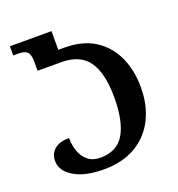

<svg xmlns="http://www.w3.org/2000/svg" viewBox="-132 -824 877 945"><g transform="rotate(-20 307.0 -351.0)"><path d="M251 13Q156 13 98 -21Q40 -55 40 -108Q40 -146 66.5 -168.5Q93 -191 143 -191Q143 -153 155 -120Q167 -87 192 -67Q217 -47 256 -47Q344 -47 382.5 -113Q421 -179 421 -303Q421 -429 377.5 -492Q334 -555 234 -555H111V-601Q111 -643 96 -655Q81 -667 53 -667H24V-715H242V-617H274Q368 -617 431.5 -577Q495 -537 528 -466.5Q561 -396 561 -305Q561 -212 525 -140Q489 -68 420 -27.5Q351 13 251 13Z"/></g></svg>

Font: Noto Serif Georgian SemiCondensed SemiBold
Style: Regular
Weight: 600
Width: 4
Designer: Monotype Design Team, Akaki Razmadze
Foundry: Google LLC
Version: Version 2.003; ttfautohint (v1.8.4.7-5d5b)